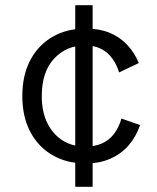

<svg xmlns="http://www.w3.org/2000/svg" viewBox="-20 -620 607 740"><path d="M310 10Q239 10 184 -21Q129 -52 97.5 -110.5Q66 -169 66 -250Q66 -331 97.5 -389.5Q129 -448 184 -479Q239 -510 310 -510Q362 -510 401.5 -494Q441 -478 469.5 -448Q498 -418 515 -377L439 -341Q423 -392 390 -418.5Q357 -445 308 -445Q236 -445 188.5 -394Q141 -343 141 -250Q141 -188 163 -144.5Q185 -101 222.5 -78Q260 -55 308 -55Q345 -55 372.5 -67Q400 -79 419 -103.5Q438 -128 448 -163L520 -138Q504 -92 475 -59Q446 -26 404.5 -8Q363 10 310 10ZM270 100V-600H337V100Z"/></svg>

Font: Work Sans
Style: Regular
Weight: 400
Designer: Wei Huang
Foundry: Wei Huang
Version: Version 2.006; ttfautohint (v1.8.1.43-b0c9)